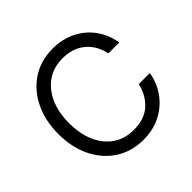

<svg xmlns="http://www.w3.org/2000/svg" viewBox="-143 -658 799 799"><g transform="rotate(-45 257.0 -258.0)"><path d="M269 10.3Q199.2 10.3 146.2 -23.9Q93.3 -58.1 63.7 -118.7Q34.2 -179.2 34.2 -257.3Q34.2 -335.4 63.7 -396.2Q93.3 -457 146.2 -491.5Q199.2 -525.9 269 -525.9Q325.7 -525.9 371.1 -503.2Q416.5 -480.5 445.6 -440.2Q474.6 -399.9 482.9 -347.7H418.9Q408.2 -401.4 369.4 -434.8Q330.6 -468.3 269 -468.3Q190.9 -468.3 144.3 -410.2Q97.7 -352.1 97.7 -257.3Q97.7 -163.1 144 -105.2Q190.4 -47.4 269 -47.4Q331.1 -47.4 368.2 -80.3Q405.3 -113.3 418 -168H482.9Q474.6 -116.7 445.3 -76.4Q416 -36.1 370.8 -12.9Q325.7 10.3 269 10.3Z"/></g></svg>

Font: Inter Display Light
Style: Regular
Weight: 300
Designer: Rasmus Andersson
Foundry: rsms
Version: Version 4.000;git-a52131595